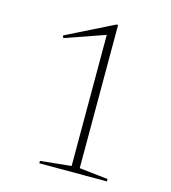

<svg xmlns="http://www.w3.org/2000/svg" viewBox="-103 -764 756 848"><g transform="rotate(15 275.0 -340.0)"><path d="M295.5 -25.5V-625L113.5 -561.5L109.5 -572.5L324.5 -680H332.5V-25.5L463.5 -11V0H154.5V-11Z"/></g></svg>

Font: Newsreader Text ExtraLight
Style: Regular
Weight: 275
Designer: Hugues Gentile
Foundry: Production Type
Version: Version 1.001